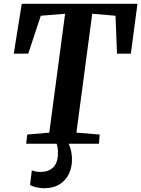

<svg xmlns="http://www.w3.org/2000/svg" viewBox="-20 -763 750 1019"><path d="M119 0 124.5 -49 241.5 -59 325.5 -690 196.5 -679.5 130 -478.5 53 -478 95.5 -743H709.5L674.5 -478H601L593 -679.5L469.5 -690L385.5 -59L509 -49L505 0ZM308 -15.5 336.5 -13.5Q346.5 0.5 354.2 27Q362 53.5 362 84.5Q362 126.5 345 161Q328 195.5 295.2 215.8Q262.5 236 214.5 236Q194.5 236 173.2 231.2Q152 226.5 139.5 218.5L149 141Q155 144 168 146.8Q181 149.5 194.5 149.5Q236.5 149.5 261.2 126.5Q286 103.5 287.5 55Q288.5 29.5 284.2 13.5Q280 -2.5 277 -13.5Z"/></svg>

Font: Merriweather 24pt
Style: Bold Italic
Weight: 700
Italic angle: -7.8°
Designer: Eben Sorkin
Foundry: Eben Sorkin
Version: Version 2.101